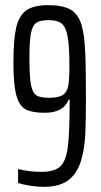

<svg xmlns="http://www.w3.org/2000/svg" viewBox="-20 -716 392 744"><path d="M50 -7V-61Q96 -50 140 -50Q191 -50 213.5 -71Q236 -92 243 -147.5Q250 -203 250 -330H246Q226 -279 154 -279Q105 -279 80 -292Q55 -305 43.5 -346Q32 -387 32 -471Q32 -561 42.5 -608Q53 -655 81.5 -675.5Q110 -696 166 -696Q224 -696 254 -678.5Q284 -661 297 -616Q307 -579 310 -517.5Q313 -456 313 -338Q313 -248 310.5 -197Q308 -146 298 -108Q284 -50 249 -21Q214 8 150 8Q127 8 99.5 4Q72 0 50 -7ZM249 -461Q249 -538 242 -575Q235 -612 218.5 -625Q202 -638 169 -638Q136 -638 121 -628Q106 -618 100 -587.5Q94 -557 94 -491Q94 -419 100 -387.5Q106 -356 121 -346.5Q136 -337 170 -337Q207 -337 223.5 -348Q240 -359 244.5 -383.5Q249 -408 249 -461Z"/></svg>

Font: Saira Ultra Condensed
Style: Regular
Weight: 400
Width: 1
Designer: Hector Gatti with collaboration of the Omnibus-Type team
Foundry: Omnibus-Type
Version: Version 1.001; ttfautohint (v1.8)